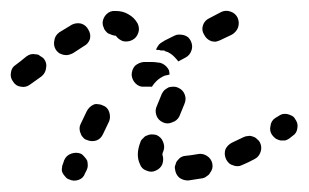

<svg xmlns="http://www.w3.org/2000/svg" viewBox="-42 -307 563 350"><path d="M71 -1Q70 4 72 8Q74 12 77 15Q80 19 84 20Q92 24 101 21Q110 18 113 9L116 3Q118 -1 118 -5Q118 -10 117 -14Q115 -18 112 -21Q109 -25 105 -27Q97 -30 88 -27Q79 -24 75 -15L73 -9Q71 -5 71 -1ZM335 14Q339 12 341 8Q344 4 345 0Q346 -4 345 -9Q343 -18 335 -23Q327 -28 318 -26Q307 -24 297 -23Q293 -23 289 -21Q285 -19 282 -15Q279 -12 278 -7Q276 -3 277 1Q278 11 285 17Q292 22 301 22Q314 20 327 18Q332 17 335 14ZM225 4Q234 8 242 4Q251 0 254 -8Q257 -17 254 -25Q254 -25 254 -25Q254 -28 256 -32Q259 -40 255 -49Q252 -57 243 -61Q239 -62 234 -62Q230 -62 226 -60Q222 -59 219 -55Q215 -52 214 -48Q205 -25 213 -8Q216 1 225 4ZM433 -30Q436 -39 432 -47Q430 -51 426 -54Q423 -57 419 -58Q414 -60 410 -59Q406 -59 402 -57Q391 -52 381 -47Q373 -43 369 -35Q366 -26 370 -17Q372 -13 375 -10Q378 -7 382 -6Q386 -4 391 -4Q395 -4 399 -6Q411 -11 422 -17Q430 -21 433 -30ZM103 -73Q103 -68 105 -64Q106 -60 109 -57Q112 -53 116 -52Q125 -48 134 -51Q142 -54 146 -63L157 -86Q160 -94 157 -103Q154 -112 145 -115Q141 -117 137 -117Q132 -118 128 -116Q124 -114 121 -111Q118 -108 116 -104L105 -81Q103 -77 103 -73ZM500 -73Q502 -82 496 -90Q494 -94 490 -96Q486 -98 482 -99Q478 -100 473 -99Q469 -98 465 -95L460 -92Q452 -87 451 -77Q449 -68 454 -61Q457 -57 461 -54Q465 -52 469 -51Q473 -51 478 -51Q482 -52 486 -55L491 -59Q499 -64 500 -73ZM243 -97Q246 -88 255 -84Q263 -80 272 -84Q281 -87 285 -95L294 -117Q298 -126 295 -134Q292 -143 283 -147Q279 -149 275 -149Q270 -149 266 -148Q262 -146 258 -143Q255 -140 253 -136L244 -114Q240 -106 243 -97ZM42 -183Q44 -192 38 -200Q35 -203 31 -205Q28 -208 23 -208Q19 -209 14 -208Q10 -207 6 -204Q-6 -194 -13 -189Q-21 -184 -22 -175Q-24 -166 -18 -158Q-13 -150 -4 -149Q5 -147 13 -153Q20 -158 34 -168Q41 -174 42 -183ZM235 -149Q234 -148 234 -149Q234 -149 233 -149Q227 -149 221 -149Q212 -148 205 -155Q199 -161 198 -170Q198 -180 204 -187Q211 -193 220 -194Q227 -194 234 -194Q240 -194 246 -193Q250 -193 254 -191Q258 -189 261 -186Q264 -183 266 -179Q267 -175 267 -171Q262 -170 258 -169Q249 -165 243 -159Q238 -154 235 -149ZM248 -226Q251 -229 255 -231L258 -233L276 -242Q280 -244 284 -244Q289 -244 293 -243Q297 -242 301 -239Q304 -236 306 -232Q310 -223 307 -215Q304 -206 296 -202L283 -195Q281 -198 278 -201Q272 -208 264 -212Q261 -213 258 -214V-215H251Q249 -216 247 -216Q245 -216 243 -216Q243 -216 243 -217Q243 -217 243 -218Q245 -222 248 -226ZM122 -236Q124 -245 119 -253Q115 -261 106 -264Q97 -266 89 -262Q78 -255 66 -248Q58 -242 57 -233Q55 -224 60 -216Q62 -213 66 -210Q70 -208 74 -207Q79 -206 83 -207Q87 -208 91 -210Q102 -217 111 -223Q119 -227 122 -236ZM328 -261Q325 -252 330 -244Q332 -240 335 -237Q338 -234 343 -232Q347 -231 351 -231Q356 -232 360 -234L381 -244Q389 -249 392 -257Q395 -266 391 -275Q387 -283 378 -286Q369 -289 361 -285L340 -274Q331 -270 328 -261ZM182 -232Q191 -230 199 -234Q207 -238 210 -247Q213 -255 209 -264Q203 -275 192 -281Q182 -287 169 -287Q159 -288 152 -281Q146 -275 145 -266Q145 -261 147 -257Q148 -253 151 -250Q154 -246 158 -245Q162 -243 167 -242Q168 -242 169 -242Q174 -235 182 -232Z"/></svg>

Font: FRB American Cursive Dashed Extrabold
Style: Bold Italic
Weight: 800
Italic angle: -25°
Version: Version 2.0;Modular Font Editor K font №1